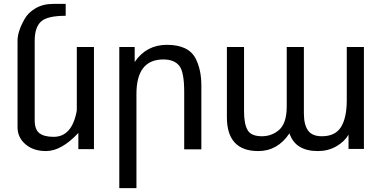

<svg xmlns="http://www.w3.org/2000/svg" viewBox="-20 -765 1952 985"><path d="M255 -63Q350 -63 374 -198V-524H462V0H382V-83Q295 10 216 10Q151 10 110.5 -25Q70 -60 70 -112V-556Q70 -604 106 -667Q124 -700 162.5 -722.5Q201 -745 252 -745H317V-684Q222 -684 190 -654Q158 -624 158 -556V-148Q158 -100 182.5 -81.5Q207 -63 255 -63Z M818 -460Q680 -460 680 -283V200H592V-524H671V-447Q731 -535 836 -535Q948 -535 984 -464Q1013 -407 1013 -326V1H925V-293Q925 -393 901 -426Q875 -460 818 -460Z M1631 -66Q1700 -66 1729.5 -113.5Q1759 -161 1759 -251V-524H1847V-1H1768V-74Q1747 -38 1705 -14Q1663 10 1611 10Q1495 10 1465 -81Q1404 10 1305 10Q1144 10 1144 -164V-524H1232V-193Q1232 -130 1250 -98Q1268 -66 1324 -66Q1369 -66 1405 -93Q1451 -126 1451 -219V-524H1539V-183Q1539 -126 1560 -96Q1581 -66 1631 -66Z"/></svg>

Font: Autonym
Style: Regular
Weight: 500
Version: Version 1.0.20131126